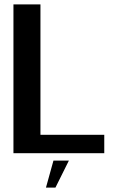

<svg xmlns="http://www.w3.org/2000/svg" viewBox="-20 -695 534 871"><path d="M41 0H453V-83.5H163.5V-675H41ZM188.5 156H231.5L292.5 33.5H222.5Z"/></svg>

Font: Anybody UltraCondensed Thin Medium
Style: Regular
Weight: 500
Version: Version 1.111